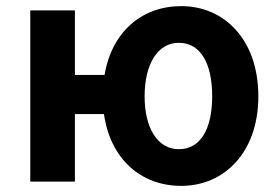

<svg xmlns="http://www.w3.org/2000/svg" viewBox="-20 -594 908 628"><path d="M565 -106C496 -106 453 -174 453 -279C453 -385 496 -454 565 -454C637 -454 674 -385 674 -279C674 -174 637 -106 565 -106ZM225 -349V-560H79V0H225V-221H320C341 -74 441 14 573 14C712 14 825 -94 825 -279C825 -466 712 -574 573 -574C445 -574 346 -491 322 -349Z"/></svg>

Font: Noto Sans CJK KR Bold
Style: Regular
Weight: 700
Designer: Ryoko NISHIZUKA (kana & ideographs); Paul D. Hunt (Latin, Greek & Cyrillic); Wenlong ZHANG (bopomofo); Sandoll Communica
Foundry: Adobe Systems Incorporated
Version: Version 1.004;PS 1.004;hotconv 1.0.82;makeotf.lib2.5.63406